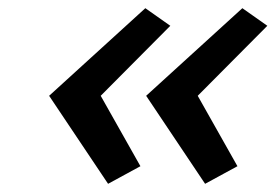

<svg xmlns="http://www.w3.org/2000/svg" viewBox="-20 -570 673 469"><path d="M335 -550 100 -336 244 -121 323 -164 226 -336 396 -507ZM337 -336 481 -121 560 -164 463 -336 633 -507 572 -550Z"/></svg>

Font: LT Wave Medium
Style: Italic
Weight: 500
Designer: Daniel Lyons
Version: Version 2.5 (Glyphs App)